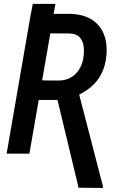

<svg xmlns="http://www.w3.org/2000/svg" viewBox="-20 -781 624 976"><path d="M128.4 -663.1 146.5 -761.2H261.7L244.1 -663.1ZM136.7 -710.9 338.9 -710.4Q402.3 -708.5 444.8 -682.4Q487.3 -656.2 506.8 -609.9Q526.4 -563.5 521 -500.5Q516.6 -449.2 497.1 -409.2Q477.5 -369.1 443.8 -340.1Q410.2 -311 363.3 -291.5L325.7 -272.9H143.6L160.2 -372.6L278.8 -371.6Q315.4 -372.1 342 -388.2Q368.7 -404.3 384.8 -432.1Q400.9 -460 404.8 -494.6Q408.7 -522.9 404.5 -549.1Q400.4 -575.2 384 -592.3Q367.7 -609.4 334.5 -610.8L235.8 -611.3L129.4 0H13.7ZM379.4 173.3 261.2 -319.3 377.4 -319.8 503.4 166.5 502.9 174.3Z"/></svg>

Font: Roboto Condensed Medium
Style: Italic
Weight: 500
Italic angle: -12°
Designer: Christian Robertson
Foundry: Google
Version: Version 3.0; 2020